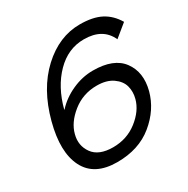

<svg xmlns="http://www.w3.org/2000/svg" viewBox="-184 -982 1129 1155"><g transform="rotate(-30 380.5 -404.5)"><path d="M588 -264Q600 -309 589 -350Q578 -391 536 -420.5Q494 -450 426 -450Q330 -450 257.5 -392Q185 -334 167 -263Q148 -192 188.5 -135.5Q229 -79 328 -79Q424 -79 496.5 -135.5Q569 -192 588 -264ZM683 -264Q653 -151 554 -70Q455 11 305 11Q147 11 90.5 -100Q34 -211 84 -400Q136 -596 257 -708Q378 -820 522 -820Q612 -820 668.5 -790.5Q725 -761 761 -700L674 -629Q629 -730 498 -730Q388 -730 304.5 -645Q221 -560 185 -422H187Q236 -476 307 -508Q378 -540 451 -540Q596 -540 654.5 -460Q713 -380 683 -264Z"/></g></svg>

Font: Sinkin Sans 400 Italic
Style: Italic
Weight: 400
Italic angle: -112°
Designer: Keith Bates
Foundry: K-Type
Version: Sinkin Sans (version 1.0)  by Keith Bates   •   © 2014   www